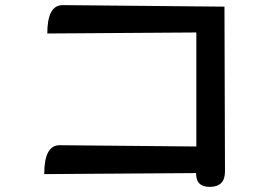

<svg xmlns="http://www.w3.org/2000/svg" viewBox="-20 -716 1040 751"><path d="M800 15Q746 15 747 -39L153 -35Q153 -148 213 -148L748 -143V-589L165 -585Q165 -696 225 -696L858 -690L860 -45Q860 15 800 15Z"/></svg>

Font: Swei Half Moon CJK TC
Style: Medium
Weight: 500
Version: Version 2.125